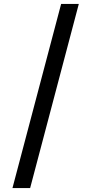

<svg xmlns="http://www.w3.org/2000/svg" viewBox="-20 -820 461 982"><path d="M43.7 142 292.7 -800H383.1L134.1 142Z"/></svg>

Font: Trispace Thin
Style: Regular
Weight: 100
Designer: Tyler Finck
Foundry: Etcetera Type Company
Version: Version 1.210